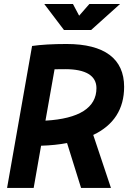

<svg xmlns="http://www.w3.org/2000/svg" viewBox="-20 -918 626 938"><path d="M14.6 0H144.5L180.7 -206.1C227.1 -207.5 269.5 -211.9 307.6 -219.2L376 0H522L435.5 -258.8C535.6 -306.2 586.4 -385.3 586.4 -493.7C586.4 -631.3 490.2 -703.1 305.2 -703.1C237.3 -703.1 179.7 -699.7 136.7 -693.4ZM202.1 -328.6 246.6 -579.6C263.2 -580.1 280.8 -580.1 298.8 -580.1C398.9 -580.1 451.2 -548.3 451.2 -487.3C451.2 -391.6 366.2 -337.9 202.1 -328.6ZM292.5 -771.5H425.3L566.4 -898.4H416.5L366.7 -841.3L336.4 -898.4H196.3Z"/></svg>

Font: Cascadia Code NF
Style: Bold Italic
Weight: 700
Italic angle: -10°
Monospace: yes
Designer: Aaron Bell
Foundry: Saja Typeworks
Version: Version 2404.023